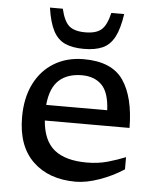

<svg xmlns="http://www.w3.org/2000/svg" viewBox="-53 -777 678 832"><g transform="rotate(5 286.0 -361.0)"><path d="M297 -522Q418.5 -522 468.5 -449.5Q518.5 -377 519.5 -242.5H151Q158 -155 206.5 -116Q255 -77 348 -77Q397.5 -77 439.2 -89Q481 -101 515.5 -115V-62Q465.5 -29.5 409 -9.8Q352.5 10 307 10Q190 10 120.8 -56.5Q51.5 -123 51.5 -249Q51.5 -332.5 82 -393.8Q112.5 -455 167.8 -488.5Q223 -522 297 -522ZM294.5 -452Q232 -452 195 -418.5Q158 -385 151 -310.5H416.5Q413 -387.5 381 -419.8Q349 -452 294.5 -452ZM292 -638.5Q339 -638.5 362 -658.2Q385 -678 397.5 -732H453.5Q444 -667.5 425 -631.5Q406 -595.5 373.8 -581Q341.5 -566.5 292 -566.5Q243 -566.5 210.5 -581Q178 -595.5 159 -631.5Q140 -667.5 130.5 -732H186.5Q199 -678 222 -658.2Q245 -638.5 292 -638.5Z"/></g></svg>

Font: Newsreader Caption
Style: Regular
Weight: 400
Designer: Hugues Gentile
Foundry: Production Type
Version: Version 1.001